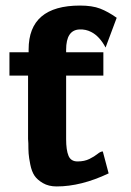

<svg xmlns="http://www.w3.org/2000/svg" viewBox="-20 -660 472 691"><path d="M14 -388V-472H83V-482Q83 -640 268 -640Q312 -640 340.5 -629Q369 -618 400 -596L360 -489Q338 -530 308 -545Q289 -555 266 -554Q218 -552 218 -481V-472H352V-388H218V-159Q218 -120 226.5 -99.5Q235 -79 259 -79Q284 -79 302 -88Q320 -97 331 -106Q342 -115 350 -115L371 -36Q272 11 184 11Q155 11 134.5 -1Q114 -13 104 -28Q94 -43 89 -68Q84 -93 83 -107.5Q82 -122 82 -144Q82 -146 81.5 -152Q81 -158 81 -160V-388Z"/></svg>

Font: Coval
Style: Heavy
Weight: 900
Foundry: Context Ltd
Version: Version 001.000